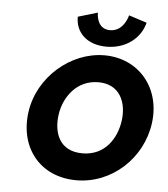

<svg xmlns="http://www.w3.org/2000/svg" viewBox="-48 -672 631 723"><g transform="rotate(5 267.0 -310.0)"><path d="M179 -231C188 -299 236 -367 318 -367C400 -367 427 -299 418 -231C409 -163 366 -95 281 -95C194 -95 170 -163 179 -231ZM65 -231C47 -96 130 8 267 8C400 8 514 -96 532 -231C550 -366 461 -470 332 -470C205 -470 83 -366 65 -231ZM411 -628C411 -628 397 -566 344 -566C291 -566 293 -628 293 -628L219 -606C218 -546 263 -503 336 -503C409 -503 464 -546 479 -606Z"/></g></svg>

Font: Hussar Tani
Style: Kurs
Weight: 700
Foundry: Cannot Into Space Fonts
Version: Version 0.92